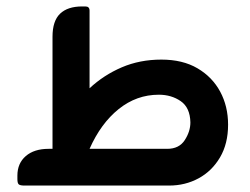

<svg xmlns="http://www.w3.org/2000/svg" viewBox="-20 -576 775 596"><path d="M481 -391Q547 -391 593 -364Q639 -337 663.5 -291.5Q688 -246 688 -189Q688 -130 663 -87.5Q638 -45 596.5 -22.5Q555 0 505 0H56Q43 0 38.5 -3.5Q34 -7 34 -20V-31Q34 -69 60 -91.5Q86 -114 131 -114H143V-462Q143 -511 166.5 -533.5Q190 -556 235 -556H245Q258 -556 258 -543V-302Q302 -343 358 -367Q414 -391 481 -391ZM258 -114H499Q536 -114 553.5 -141Q571 -168 571 -196Q570 -242 541 -262Q512 -282 473 -282Q404 -282 348.5 -237.5Q293 -193 258 -114Z"/></svg>

Font: Zain ExtraBold
Style: Regular
Weight: 800
Designer: Zain,Boutros
Foundry: Mobile Telecommunications Company (Zain), 2024
Version: Version 1.50; ttfautohint (v1.8.4)